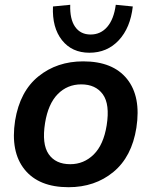

<svg xmlns="http://www.w3.org/2000/svg" viewBox="-20 -771 632 801"><path d="M266 10Q142 10 82.5 -64Q23 -138 43 -268Q63 -390 140.5 -452.5Q218 -515 327 -515Q451 -515 510 -441.5Q569 -368 549 -238Q530 -117 453 -53.5Q376 10 266 10ZM273 -86Q330 -86 371 -126.5Q412 -167 425 -248Q439 -336 409 -377.5Q379 -419 319 -419Q261 -419 221 -378.5Q181 -338 168 -258Q154 -170 183 -128Q212 -86 273 -86ZM353 -551Q280 -551 238.5 -603.5Q197 -656 201 -744L273 -751Q271 -691 293.5 -659Q316 -627 358 -627Q400 -627 427.5 -659Q455 -691 463 -751L534 -744Q524 -655 475.5 -603Q427 -551 353 -551Z"/></svg>

Font: Mulish
Style: Bold Italic
Weight: 700
Italic angle: -9°
Designer: Vernon Adams
Foundry: Vernon Adams
Version: Version 3.603; ttfautohint (v1.8.3)